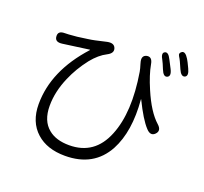

<svg xmlns="http://www.w3.org/2000/svg" viewBox="-145 -979 1289 1213"><g transform="rotate(20 500.0 -373.0)"><path d="M408 63Q287 63 216 -1Q141 -68 141 -188Q141 -412 328 -618Q331 -622 326 -621L151 -597Q102 -590 100 -628Q97 -665 142 -665Q147 -665 170 -666Q217 -668 293 -680Q316 -683 339 -688L414 -705Q459 -714 470 -683Q481 -652 440 -631Q390 -606 344 -549Q287 -476 253 -396Q210 -297 210 -202Q210 -100 271 -51Q322 -9 410 -9Q581 -9 648 -176Q714 -338 671 -598Q667 -620 660 -641L657 -652Q643 -698 678 -707Q714 -715 722 -667Q734 -600 772 -512Q827 -383 891 -326Q927 -294 900 -266Q873 -238 840 -274Q796 -321 740 -436Q738 -441 738 -436Q756 -225 685 -92Q601 63 408 63ZM846 -628Q822 -617 804 -662Q788 -702 781 -714Q756 -756 777 -767Q799 -779 820 -736L848 -682Q870 -639 846 -628ZM950 -667Q926 -657 907 -701Q885 -754 872 -773.5Q859 -793 879 -806Q899 -818 924 -777Q932 -765 952 -722Q973 -678 950 -667Z"/></g></svg>

Font: Resource Han Rounded KR Normal
Style: Regular
Weight: 350
Designer: Cyano Hao (round all glyphs); Ryoko NISHIZUKA 西塚涼子 (kana, bopomofo & ideographs); Paul D. Hunt (Latin, Greek & Cyrillic)
Foundry: Cyano Hao
Version: 0.990